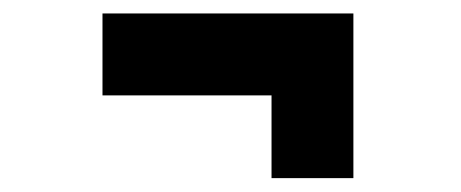

<svg xmlns="http://www.w3.org/2000/svg" viewBox="-20 -414 674 281"><path d="M130 -394.3H497.2V-274.4H130ZM377.4 -394.3H497.2V-153.3H377.4Z"/></svg>

Font: Oak Sans Light
Style: Regular
Weight: 400
Designer: Erik Kennedy, Walven
Foundry: Erik Kennedy, Walven
Version: Version 1.100;Glyphs 3.1.2 (3151)